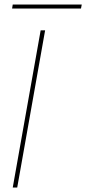

<svg xmlns="http://www.w3.org/2000/svg" viewBox="-20 -840 386 860"><path d="M37.1 0 162.1 -704.1H182.1L57.1 0ZM34.2 -801.8 37.1 -819.8H346.2L342.8 -801.8Z"/></svg>

Font: SVN-Poppins Thin
Style: Italic
Weight: 100
Italic angle: -10°
Designer: Ninad Kale (Devanagari), Jonny Pinhorn (Latin)
Foundry: Indian Type Foundry
Version: Version 3.002 2017